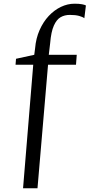

<svg xmlns="http://www.w3.org/2000/svg" viewBox="-20 -843 516 1037"><path d="M104.5 174 159.5 -493.5H64L66.5 -525.5L165 -547L169.5 -581.5Q174 -636 193.8 -680.5Q213.5 -725 243.2 -756.8Q273 -788.5 309 -805.8Q345 -823 382.5 -823Q407.5 -823 423 -820Q438.5 -817 444 -813.5L435.5 -744.5Q427 -751.5 407.5 -757Q388 -762.5 357 -762.5Q329 -762.5 307.2 -750Q285.5 -737.5 270.8 -704.5Q256 -671.5 251 -610.5L243.5 -547H394.5L390.5 -493.5H239.5L182.5 174Z"/></svg>

Font: Merriweather 48pt Light
Style: Regular
Weight: 300
Version: Version 2.100